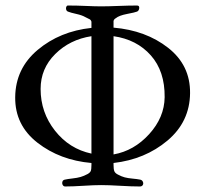

<svg xmlns="http://www.w3.org/2000/svg" viewBox="-20 -672 743 695"><path d="M311 -116V-541Q233 -529 180 -476.5Q127 -424 127 -350Q127 -265 179 -199Q231 -133 311 -116ZM391 -541V-113Q465 -126 520 -186.5Q575 -247 576 -320Q577 -414 526 -471.5Q475 -529 391 -541ZM216 3Q210 3 207 -2.5Q204 -8 206 -14.5Q208 -21 216 -22Q224 -24 242 -26Q260 -28 272 -31.5Q284 -35 297 -42Q306 -47 308.5 -53Q311 -59 311 -75V-82Q197 -92 115.5 -155.5Q34 -219 35 -320Q36 -424 116.5 -491.5Q197 -559 311 -571V-584Q311 -590 311 -592.5Q311 -595 309 -598Q307 -601 306 -601.5Q305 -602 299 -605Q293 -608 289 -610Q277 -617 256.5 -621.5Q236 -626 226 -630Q221 -632 219.5 -637.5Q218 -643 220 -647.5Q222 -652 226 -652Q258 -652 291 -650.5Q324 -649 346 -649Q371 -649 408.5 -650.5Q446 -652 476 -652Q485 -652 484 -642.5Q483 -633 476 -630Q469 -627 440 -621.5Q411 -616 399 -606Q398 -605 396 -604Q390 -599 391 -592Q391 -588 391 -584V-572Q508 -562 588.5 -499Q669 -436 668 -335Q667 -231 586 -163Q505 -95 391 -82V-75Q391 -59 394 -52Q397 -45 407 -40Q420 -33 431.5 -30Q443 -27 459.5 -25.5Q476 -24 486 -22Q494 -21 497 -14.5Q500 -8 497 -2.5Q494 3 486 3Q457 3 415 0.5Q373 -2 346 -2Q321 -2 282 0.5Q243 3 216 3Z"/></svg>

Font: EB Garamond 12 All SC
Style: AllSC
Weight: 400
Version: Version 0.016 ; ttfautohint (v0.97) -l 8 -r 50 -G 200 -x 0 -